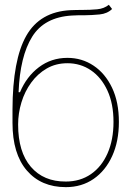

<svg xmlns="http://www.w3.org/2000/svg" viewBox="-20 -770 549 802"><path d="M434.6 -750 448.2 -732.4Q428.2 -712.9 396.2 -709.7Q364.3 -706.5 329.1 -706.1Q316.9 -706.1 304.7 -706.1Q292.5 -706.1 280.3 -705.1Q165 -698.2 114.3 -616.5Q63.5 -534.7 57.6 -384.8H63.5Q90.8 -450.2 142.6 -489.3Q194.3 -528.3 261.7 -528.3Q322.3 -528.3 370.8 -495.8Q419.4 -463.4 448 -403.6Q476.6 -343.8 476.6 -260.7Q476.6 -179.7 448.7 -118.4Q420.9 -57.1 371.1 -22.7Q321.3 11.7 254.9 11.7Q151.9 11.7 92 -57.9Q32.2 -127.4 32.2 -256.8V-312.5Q32.7 -520 89.8 -620.6Q147 -721.2 274.4 -727.5Q287.1 -728 299.6 -728.3Q312 -728.5 323.7 -728.5Q357.4 -728.5 386 -731.2Q414.6 -733.9 434.6 -750ZM254.9 -11.7Q314.9 -11.7 359.9 -42.7Q404.8 -73.7 429.4 -129.9Q454.1 -186 454.1 -260.7Q454.1 -336.9 428.7 -391.8Q403.3 -446.8 359.9 -476.3Q316.4 -505.9 261.7 -505.9Q213.4 -505.9 175.3 -483.9Q137.2 -461.9 110.4 -425Q83.5 -388.2 69.6 -342.5Q55.7 -296.9 55.7 -250Q55.7 -135.3 108.9 -73.2Q162.1 -11.2 254.9 -11.7Z"/></svg>

Font: Inter Display Thin
Style: Regular
Weight: 100
Designer: Rasmus Andersson
Foundry: rsms
Version: Version 4.000;git-a52131595